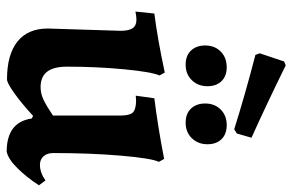

<svg xmlns="http://www.w3.org/2000/svg" viewBox="-174 -710 896 589"><g transform="rotate(90 274.5 -416.0)"><path d="M41 -386Q30 -386 16 -383L22 -441Q101 -451 203 -473L212 -457Q201 -432 193 -347.5Q185 -263 185 -173Q185 -132 200.5 -112Q216 -92 248 -92Q268 -92 287.5 -101.5Q307 -111 335 -130V-336Q335 -364 326.5 -374Q318 -384 292 -385L274 -384L282 -441Q364 -451 468 -471L477 -455Q466 -432 458 -338Q450 -244 450 -131Q450 -112 460 -101Q470 -90 486 -90Q510 -90 534 -107L549 -87Q525 -50 497 -21.5Q469 7 446 12Q355 12 344 -65L336 -69Q298 -34 266.5 -11.5Q235 11 224 11Q148 11 108 -21Q68 -53 68 -114L75 -337Q75 -363 67 -374.5Q59 -386 41 -386ZM149 -751 144 -764 169 -839 181 -844Q301 -785 403 -739L390 -694L377 -686Q269 -720 149 -751ZM120 -597Q120 -626 138.5 -644.5Q157 -663 187 -663Q214 -663 229.5 -647Q245 -631 245 -604Q245 -575 226.5 -556Q208 -537 179 -537Q151 -537 135.5 -553.5Q120 -570 120 -597ZM298 -597Q298 -626 316.5 -644.5Q335 -663 364 -663Q392 -663 407.5 -647Q423 -631 423 -604Q423 -575 404.5 -556Q386 -537 357 -537Q329 -537 313.5 -553.5Q298 -570 298 -597Z"/></g></svg>

Font: Alegreya
Style: Bold
Weight: 700
Designer: Juan Pablo del Peral
Foundry: Huerta Tipografica
Version: Version 2.008; ttfautohint (v1.8)